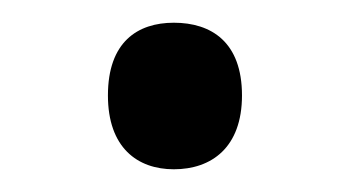

<svg xmlns="http://www.w3.org/2000/svg" viewBox="-20 -139 308 169"><path d="M75 -55C75 -9 101 10 133 10C166 10 193 -9 193 -55C193 -102 166 -119 133 -119C101 -119 75 -102 75 -55Z"/></svg>

Font: Noto Sans Sinhala UI
Style: Regular
Weight: 400
Designer: Jelle Bosma - Monotype Design Team
Foundry: Monotype Imaging Inc.
Version: Version 2.006